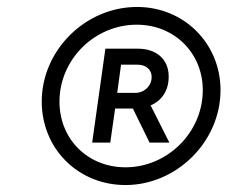

<svg xmlns="http://www.w3.org/2000/svg" viewBox="-20 -804 680 552"><path d="M341 -272C487 -272 614 -396 614 -545C614 -678 510 -784 374 -784C225 -784 100 -659 100 -512C100 -377 204 -272 341 -272ZM151 -512C151 -633 252 -733 373 -733C482 -733 563 -651 563 -545C563 -422 460 -323 341 -323C232 -323 151 -404 151 -512ZM245 -394H297L311 -492H362L410 -394H467L413 -501C446 -515 465 -544 465 -584C465 -635 428 -664 377 -664H283ZM317 -537 328 -618H376C399 -618 416 -604 416 -583C416 -557 395 -537 369 -537Z"/></svg>

Font: Mluvka Light
Style: Italic
Weight: 300
Italic angle: -8°
Designer: Modified by Jiří Krblich, Original typeface by Gumpita Rahayu
Foundry: Gumpita Rahayu & Jiří Krblich
Version: Version 2.000;Glyphs 3.1.1 (3134)